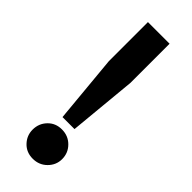

<svg xmlns="http://www.w3.org/2000/svg" viewBox="-240 -740 781 781"><g transform="rotate(45 150.0 -350.0)"><path d="M115 -193 87.5 -487V-712H212V-487L184 -193ZM149 12.5Q112.5 12.5 88.8 -12.2Q65 -37 65 -71Q65 -106.5 88.8 -131.2Q112.5 -156 149 -156Q185.5 -156 210.2 -131.2Q235 -106.5 235 -71Q235 -37 210.2 -12.2Q185.5 12.5 149 12.5Z"/></g></svg>

Font: Undotted
Style: Bold
Weight: 700
Designer: Delve Withrington, Dave Bailey, Thomas Jockin
Foundry: Delve Fonts LLC
Version: Version 4.000